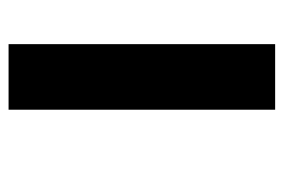

<svg xmlns="http://www.w3.org/2000/svg" viewBox="-127 -535 662 448"><g transform="rotate(-90 204.0 -311.0)"><path d="M172 0H325V-622H172Z"/></g></svg>

Font: Noto Sans Bengali UI ExtraBold
Style: Regular
Weight: 800
Designer: Jelle Bosma - Monotype Design Team
Foundry: Monotype Imaging Inc.
Version: Version 2.003